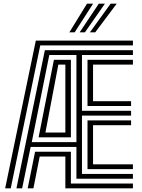

<svg xmlns="http://www.w3.org/2000/svg" viewBox="-20 -1020 768 1040"><path d="M8 0 174 -800H700V-774H198L38.2 0ZM69 0 223 -748H700V-722H424V-420H690V-394H424V-78H700V-52H394V-224H146L100 0ZM152 -250H394V-722H247ZM189 -276 272 -696H364V-276ZM454 -446V-696H700V-670H484V-472H690V-446ZM226 -302H334V-670H296ZM454 -104V-368H690V-342H484V-130H700V-104ZM130 0 170 -198H364V-26H700V0H334V-172H195L161 0ZM355.8 -845 451.2 -1000H484.2L384.5 -845ZM467 -845 579.2 -1000H612.2L495.8 -845ZM411.5 -845 515.2 -1000H548.2L440 -845Z"/></svg>

Font: Big Shoulders Inline Text Black
Style: Regular
Weight: 900
Designer: Patric King
Foundry: XO Type Co
Version: Version 1.000